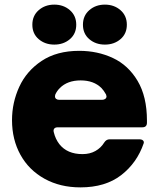

<svg xmlns="http://www.w3.org/2000/svg" viewBox="-20 -799 688 831"><path d="M32 -279Q32 -355 63.5 -423.5Q95 -492 160.5 -535.5Q226 -579 323 -579Q402 -579 468.5 -548Q535 -517 575.5 -449Q616 -381 616 -277V-268Q616 -248 596 -248H230Q219 -248 214.5 -242Q210 -236 213 -226Q220 -197 237 -175Q271 -132 337 -132Q369 -132 393 -145.5Q417 -159 431 -182Q440 -196 454 -196H583Q594 -196 599 -191Q604 -186 602 -179Q573 -94 504.5 -41Q436 12 328 12Q240 12 172.5 -25.5Q105 -63 68.5 -129Q32 -195 32 -279ZM422 -367Q430 -367 435.5 -371Q441 -375 441 -382L439 -390Q429 -408 419 -418Q386 -451 329 -451Q272 -451 239 -418Q226 -405 219 -389Q218 -386 218 -382Q218 -375 223 -371Q228 -367 236 -367ZM120 -692Q120 -731 147.5 -755Q175 -779 215 -779Q255 -779 282.5 -755Q310 -731 310 -692Q310 -653 282.5 -629.5Q255 -606 215 -606Q175 -606 147.5 -629.5Q120 -653 120 -692ZM339 -692Q339 -731 366.5 -755Q394 -779 434 -779Q474 -779 501.5 -755Q529 -731 529 -692Q529 -653 501.5 -629.5Q474 -606 434 -606Q394 -606 366.5 -629.5Q339 -653 339 -692Z"/></svg>

Font: Open Sauce Two Black
Style: Regular
Weight: 900
Designer: Alfredo Marco Pradil
Foundry: Creative Sauce Fz LLC
Version: Version 1.477